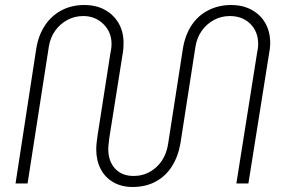

<svg xmlns="http://www.w3.org/2000/svg" viewBox="-20 -733 1132 766"><path d="M509 13Q465 13 432 -6Q399 -25 381.5 -59Q364 -93 364 -137Q364 -149 365.5 -163.5Q367 -178 369 -191L420 -518Q422 -526 423.5 -537.5Q425 -549 425 -558Q425 -605 392.5 -637Q360 -669 312 -669Q278 -669 249 -653.5Q220 -638 200.5 -611Q181 -584 175 -548L90 -1H42L125 -541Q134 -594 160 -632.5Q186 -671 226 -692Q266 -713 316 -713Q364 -713 399 -693.5Q434 -674 453.5 -640Q473 -606 473 -561Q473 -550 472 -537.5Q471 -525 469 -516L416 -182Q415 -172 413.5 -160Q412 -148 412 -138Q412 -90 439 -60.5Q466 -31 513 -31Q565 -31 603.5 -66Q642 -101 651 -161L710 -541Q719 -594 744.5 -632.5Q770 -671 811 -692Q852 -713 902 -713Q949 -713 984.5 -693.5Q1020 -674 1039 -640Q1058 -606 1058 -561Q1058 -551 1056.5 -538Q1055 -525 1053 -516L971 -1H923L1005 -518Q1007 -527 1008.5 -538Q1010 -549 1010 -557Q1010 -607 978.5 -638Q947 -669 897 -669Q863 -669 834 -653.5Q805 -638 785.5 -611Q766 -584 760 -548L700 -162Q691 -109 666 -69.5Q641 -30 601 -8.5Q561 13 509 13Z"/></svg>

Font: MuseoModerno Thin ExtraLight
Style: Italic
Weight: 250
Italic angle: -9°
Version: Version 1.003